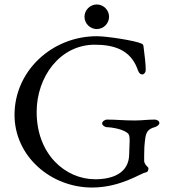

<svg xmlns="http://www.w3.org/2000/svg" viewBox="-20 -825 769 859"><path d="M413 -695C443 -695 468 -720 468 -750C468 -780 443 -805 413 -805C383 -805 358 -780 358 -750C358 -720 383 -695 413 -695ZM392 14C519 14 610 -50 630 -53C644 -55 644 -67 644 -72C644 -77 635 -82 631 -89C628 -95 625 -98 625 -105V-132C625 -157 626 -178 630 -207C634 -234 643 -248 672 -256C677 -257 693 -265 693 -274C693 -287 677 -290 672 -290C636 -290 618 -286 583 -286C528 -286 506 -290 457 -290C452 -290 437 -283 437 -273C437 -263 452 -256 457 -256C477 -256 538 -247 555 -225C559 -220 560 -209 560 -195C560 -177 558 -154 558 -137C558 -49 482 -23 406 -23C273 -23 144 -134 144 -324C144 -482 249 -625 404 -625C490 -625 562 -602 594 -519C598 -507 603 -492 617 -492C625 -492 632 -502 632 -512C632 -538 627 -579 622 -618C621 -625 619 -627 613 -630C586 -643 459 -663 413 -663C214 -663 45 -509 45 -311C45 -126 207 14 392 14Z"/></svg>

Font: EB Garamond
Style: Regular
Weight: 400
Designer: Georg Duffner and Octavio Pardo
Foundry: Georg Duffner
Version: Version 1.000;PS 001.000;hotconv 1.0.88;makeotf.lib2.5.64775